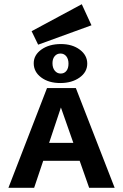

<svg xmlns="http://www.w3.org/2000/svg" viewBox="-20 -891 584 911"><path d="M161 -679 130 -743 368 -871 414 -771ZM269 -682Q323 -682 358.5 -655.5Q394 -629 394 -589Q394 -549 357.5 -523Q321 -497 266 -497Q211 -497 175.5 -523.5Q140 -550 140 -591Q140 -630 176.5 -656Q213 -682 269 -682ZM267 -637Q250 -637 239.5 -624.5Q229 -612 229 -591Q229 -569 240 -555.5Q251 -542 268 -542Q285 -542 295 -554.5Q305 -567 305 -589Q305 -611 294.5 -624Q284 -637 267 -637ZM358 -128H185L142 0H20L203 -473H340L524 0H403ZM328 -213 269 -381 213 -213Z"/></svg>

Font: Ysabeau SC
Style: Bold
Weight: 700
Designer: Christian Thalmann (Catharsis Fonts)
Version: Version 0.003